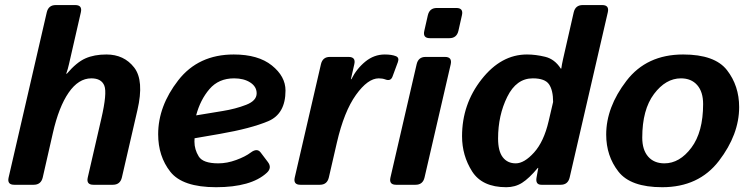

<svg xmlns="http://www.w3.org/2000/svg" viewBox="-20 -741 3012 770"><path d="M37.1 0Q7.8 0 14.6 -29.3L167.5 -691.4Q174.3 -720.7 203.6 -720.7H281.7Q311 -720.7 304.2 -691.4L256.8 -484.4Q252.4 -464.4 245.6 -445.3H248Q287.1 -491.2 322.5 -506.8Q357.9 -522.5 406.7 -522.5Q477.5 -522.5 518.1 -470.2Q558.6 -418 531.2 -299.8L468.8 -29.3Q461.9 0 432.6 0H354.5Q325.2 0 332 -29.3L386.2 -264.6Q410.2 -368.2 398.4 -397.5Q386.7 -426.8 346.2 -426.8Q294.9 -426.8 255.4 -369.6Q215.8 -312.5 191.9 -207L151.4 -29.3Q144.5 0 115.2 0Z M614.3 -202.6Q614.3 -315.4 694.8 -418.9Q775.4 -522.5 917.5 -522.5Q1015.6 -522.5 1070.3 -478.5Q1125 -434.6 1125 -377.9Q1125 -284.2 1055.4 -254.9Q985.8 -225.6 862.3 -204.1L760.3 -186.5Q759.8 -180.2 759.8 -172.9Q759.8 -141.6 776.9 -113.8Q793.9 -85.9 855.5 -85.9Q890.6 -85.9 927.2 -99.4Q963.9 -112.8 985.8 -129.4Q1011.2 -148.4 1025.4 -129.4L1054.2 -91.3Q1071.8 -68.4 1050.3 -48.3Q1018.6 -19 967.3 -4.6Q916 9.8 846.7 9.8Q711.9 9.8 663.1 -52.2Q614.3 -114.3 614.3 -202.6ZM766.6 -278.3 873.5 -295.9Q924.8 -304.2 967 -320.6Q1009.3 -336.9 1009.3 -366.7Q1009.3 -393.6 983.6 -410.2Q958 -426.8 918.9 -426.8Q856.9 -426.8 820.1 -383.8Q783.2 -340.8 766.6 -278.3Z M1184.6 0Q1155.3 0 1162.1 -29.3L1267.1 -483.4Q1273.9 -512.7 1302.7 -512.7H1377.9Q1407.7 -512.7 1400.9 -483.4L1387.2 -423.3H1389.2Q1409.7 -464.8 1444.8 -493.7Q1480 -522.5 1522.9 -522.5Q1551.3 -522.5 1567.9 -515.6Q1582 -509.8 1575.7 -492.2L1554.2 -434.1Q1546.9 -414.1 1525.4 -422.4Q1513.7 -426.8 1499 -426.8Q1455.1 -426.8 1407.5 -360.4Q1359.9 -293.9 1331.1 -169.4L1298.8 -29.3Q1292 0 1262.7 0Z M1568.4 0Q1539.1 0 1545.9 -29.3L1650.9 -483.4Q1657.7 -512.7 1686.5 -512.7H1764.6Q1793.9 -512.7 1787.6 -483.4L1682.6 -29.3Q1675.8 0 1646.5 0ZM1704.1 -587.9Q1674.8 -587.9 1681.6 -617.2L1695.8 -679.7Q1702.6 -709 1731.9 -709H1810.1Q1839.4 -709 1832.5 -679.7L1818.4 -617.2Q1811.5 -587.9 1782.2 -587.9Z M1833 -194.8Q1833 -323.2 1911.4 -422.9Q1989.7 -522.5 2093.3 -522.5Q2128.4 -522.5 2166.5 -513.2Q2204.6 -503.9 2229 -465.8H2231Q2232.9 -481 2238.3 -504.9L2280.8 -691.4Q2287.6 -720.7 2316.9 -720.7H2395Q2424.3 -720.7 2417.5 -691.4L2264.6 -29.3Q2257.8 0 2228.5 0H2151.4Q2126.5 0 2131.8 -29.3L2138.7 -67.4H2136.7Q2101.6 -25.4 2073.7 -7.8Q2045.9 9.8 2010.3 9.8Q1913.6 9.8 1873.3 -53.7Q1833 -117.2 1833 -194.8ZM1977.5 -185.5Q1977.5 -134.8 1996.3 -110.4Q2015.1 -85.9 2048.3 -85.9Q2082.5 -85.9 2121.8 -129.4Q2161.1 -172.9 2180.2 -254.9L2198.2 -332Q2198.2 -378.9 2181.9 -402.8Q2165.5 -426.8 2116.7 -426.8Q2050.8 -426.8 2014.2 -352.5Q1977.5 -278.3 1977.5 -185.5Z M2411.1 -201.2Q2411.1 -311 2492.2 -416.7Q2573.2 -522.5 2719.7 -522.5Q2846.7 -522.5 2895.5 -459.7Q2944.3 -397 2944.3 -311.5Q2944.3 -201.7 2863.3 -95.9Q2782.2 9.8 2635.7 9.8Q2508.8 9.8 2460 -53Q2411.1 -115.7 2411.1 -201.2ZM2555.7 -189Q2555.7 -140.1 2579.3 -113Q2603 -85.9 2644.5 -85.9Q2705.6 -85.9 2752.7 -148.7Q2799.8 -211.4 2799.8 -323.7Q2799.8 -372.6 2776.1 -399.7Q2752.4 -426.8 2710.9 -426.8Q2649.9 -426.8 2602.8 -364Q2555.7 -301.3 2555.7 -189Z"/></svg>

Font: Istok
Style: Bold Italic
Weight: 700
Italic angle: -13°
Designer: Andrey V. Panov
Foundry: Andrey V. Panov
Version: Version 1.0.3